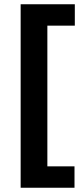

<svg xmlns="http://www.w3.org/2000/svg" viewBox="-20 -761 372 902"><path d="M77 121V-741H331.5V-640.5H202.5V20.5H330V121Z"/></svg>

Font: Encode Sans SC SemiCondensed SemiBold
Style: Regular
Weight: 600
Width: 4
Designer: Multiple Designers
Foundry: Impallari Type
Version: Version 3.002